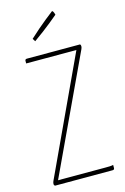

<svg xmlns="http://www.w3.org/2000/svg" viewBox="-136 -973 673 1034"><g transform="rotate(-15 201.0 -456.0)"><path d="M135 -779C211 -832 277 -889 277 -889C277 -889 272 -912 264 -912C264 -912 191 -857 125 -795L135 -779ZM57 -676H95H337L35 -27C33 -22 31 -17 31 -11C31 -5 34 -1 38 0H358C366 0 368 -5 368 -10V-27C358 -24 341 -24 323 -24H60L364 -673C367 -680 368 -684 368 -689C368 -693 367 -697 364 -700H67C60 -700 57 -696 57 -690Z"/></g></svg>

Font: Yanone Kaffeesatz Extra Light
Style: Regular
Weight: 200
Designer: Yanone (Cyrillic: Daniel Pouzeot & Huerta Tipografica)
Foundry: Yanone
Version: Version 1.100;PS 001.100;hotconv 1.0.70;makeotf.lib2.5.58329